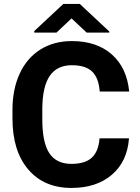

<svg xmlns="http://www.w3.org/2000/svg" viewBox="-20 -925 694 955"><path d="M621.6 -236.8Q613.3 -122.1 536.9 -56.2Q460.4 9.8 335.4 9.8Q198.7 9.8 120.4 -82.3Q42 -174.3 42 -335V-378.4Q42 -481 78.1 -559.1Q114.3 -637.2 181.4 -679Q248.5 -720.7 337.4 -720.7Q460.4 -720.7 535.6 -654.8Q610.8 -588.9 622.6 -469.7H476.1Q470.7 -538.6 437.7 -569.6Q404.8 -600.6 337.4 -600.6Q264.2 -600.6 227.8 -548.1Q191.4 -495.6 190.4 -385.3V-331.5Q190.4 -216.3 225.3 -163.1Q260.3 -109.9 335.4 -109.9Q403.3 -109.9 436.8 -140.9Q470.2 -171.9 475.1 -236.8ZM523.4 -768.6V-762.7H411.1L335.9 -833.5L260.7 -762.7H150.4V-770.5L294.9 -905.3H377Z"/></svg>

Font: Robotiche
Style: Bold
Weight: 700
Designer: Google
Version: Version 2.001150; 2014